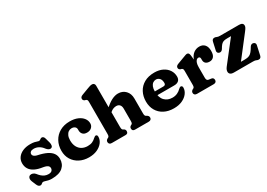

<svg xmlns="http://www.w3.org/2000/svg" viewBox="3 -1552 3300 2369"><g transform="rotate(-30 1653.0 -367.0)"><path d="M257.3 -421Q227.7 -421 213 -408.7Q198.4 -396.4 198.4 -378.6Q198.4 -365.9 205.9 -356.2Q213.5 -346.5 226.8 -339.5Q240.2 -332.6 258.3 -328.5Q334.9 -312.5 383.5 -288.2Q432.1 -263.9 455.1 -230Q478.2 -196.2 478.2 -151.8Q478.2 -77.8 426.9 -32.8Q375.6 12.2 269.6 12.2Q241.6 12.2 219.8 6.9Q198.1 1.7 182.3 -3.6Q166.6 -8.8 156 -8.8Q145.7 -8.8 138.5 -3.3Q131.3 2.2 124.2 7.7Q117.1 13.2 107 13.2Q93.4 13.2 82 3.8Q70.6 -5.5 62 -26.6L38.2 -83.6Q26.4 -113.5 33.1 -134.3Q39.7 -155.1 57.2 -161.4Q75.1 -167.6 96 -160.7Q116.9 -153.8 131.2 -135.8Q148.2 -113.2 167.7 -95.6Q187.2 -78 210.6 -67.8Q234 -57.6 262.4 -57.6Q294.3 -57.6 309.6 -71.9Q324.8 -86.3 324.8 -108.4Q324.8 -123.9 316.1 -135Q307.4 -146 289.7 -153.4Q272.1 -160.8 245.6 -165.2Q176.6 -174.9 132.3 -197.6Q87.9 -220.2 66.5 -255.1Q45.1 -289.9 45.1 -335.6Q45.1 -381.9 70.9 -417Q96.7 -452.1 142.4 -471.8Q188.1 -491.6 248 -491.6Q284.6 -491.6 307.8 -486.3Q331.1 -481.1 344.1 -475.8Q357.1 -470.6 362.6 -470.6Q372.4 -470.6 380.4 -475.8Q388.4 -481.1 396.2 -486.3Q404.1 -491.6 413.4 -491.6Q425.1 -491.6 434.9 -483.1Q444.7 -474.7 449.8 -454.6L468 -388.8Q474.4 -365 470.3 -344.2Q466.2 -323.5 446.6 -318.2Q431.7 -314.3 415.3 -323.2Q399 -332 384.4 -350.8Q360.9 -383.9 327.9 -402.5Q295 -421 257.3 -421Z M1020.7 -343.8Q1020.7 -309.9 996.2 -286.8Q971.8 -263.7 931.1 -263.7Q891.5 -263.7 871.4 -285.1Q851.3 -306.4 851.3 -340.1V-355.4Q851.3 -378.8 834.2 -392.7Q817.1 -406.6 788.3 -406.6Q763.8 -406.6 743.6 -392.5Q723.5 -378.4 711.4 -351.3Q699.4 -324.2 699.4 -284.9Q699.4 -229.4 719.8 -191.6Q740.3 -153.8 775.2 -134.8Q810.2 -115.9 853.9 -115.9Q894.1 -115.9 921.3 -128.1Q948.6 -140.3 970.4 -161.9Q982.8 -171.9 989.5 -176Q996.2 -180.1 1002.8 -179.7Q1013.2 -179.3 1018.8 -172Q1024.5 -164.8 1024.4 -149.3Q1023.9 -106.7 995.4 -69.4Q967 -32.2 916.7 -9.4Q866.4 13.3 800.3 13.3Q725.7 13.3 667.2 -17Q608.8 -47.2 575.4 -101.3Q542 -155.4 542 -227.2Q542 -302.9 575.1 -362.7Q608.1 -422.5 668.4 -456.9Q728.7 -491.4 810.5 -491.4Q875.4 -491.4 922.5 -471.3Q969.6 -451.2 995.1 -417.7Q1020.7 -384.3 1020.7 -343.8Z M1298 -315.8 1264.2 -354.6 1288.6 -377.6Q1354.1 -439.8 1404.4 -465.7Q1454.8 -491.6 1497.9 -491.6Q1563.6 -491.6 1604.3 -448.7Q1645 -405.9 1645 -336.4V-125.8Q1645 -102.9 1649.5 -93.8Q1654.1 -84.7 1662 -79.8L1672.6 -74.8Q1684 -67.2 1690.2 -58.6Q1696.4 -50 1696.4 -36.8Q1696.4 -19.6 1685.5 -9.8Q1674.7 0 1655.4 0H1458.6Q1421.6 0 1421.6 -36.8Q1421.6 -58 1440.6 -70L1452.2 -75.8Q1460.9 -80.7 1464.7 -90.6Q1468.4 -100.5 1468.4 -125.8V-293.6Q1468.4 -330.2 1451 -349.2Q1433.6 -368.2 1402.7 -368.2Q1382.9 -368.2 1361 -360.4Q1339.2 -352.6 1317 -332.6ZM1315.6 -709.2V-125.8Q1315.6 -100.5 1319.3 -90.6Q1323.1 -80.7 1331.8 -75.8L1343.2 -70Q1362.2 -58 1362.2 -36.8Q1362.2 0 1325.2 0H1128.4Q1109.6 0 1098.5 -9.8Q1087.4 -19.6 1087.4 -36.8Q1087.4 -50 1093.6 -59Q1099.8 -68 1111.2 -74.8L1122 -79.8Q1130.3 -84.7 1134.7 -93.8Q1139 -102.9 1139 -125.8V-580.4Q1139 -600.8 1133.6 -608.6Q1128.1 -616.4 1118.8 -620.4L1103.8 -623.6Q1093.5 -628.8 1087.1 -636.5Q1080.6 -644.2 1080.6 -656.4Q1080.6 -670.2 1089.1 -679.8Q1097.5 -689.4 1115.8 -696.2L1211.6 -732.2Q1233.5 -740.7 1248.4 -744.9Q1263.3 -749.2 1279 -749.2Q1296 -749.2 1305.8 -738Q1315.6 -726.8 1315.6 -709.2Z M2236.9 -307.6Q2236.9 -270.2 2214.6 -250.2Q2192.3 -230.2 2151.7 -230.2H1859.9V-286H2028.3Q2061.5 -286 2061.5 -317.8Q2061.5 -361.8 2040.9 -384.2Q2020.3 -406.6 1991.1 -406.6Q1967.5 -406.6 1948.2 -393.3Q1928.9 -380 1917.7 -353.3Q1906.5 -326.6 1906.5 -285.8Q1906.5 -198 1948.6 -153.9Q1990.8 -109.9 2060.1 -109.9Q2097.6 -109.9 2128.9 -124.3Q2160.3 -138.7 2181.7 -161.5Q2193.6 -171.9 2200.5 -176Q2207.5 -180.1 2214.5 -179.3Q2222.9 -178.9 2229.5 -172.4Q2236.1 -166 2236.1 -150.9Q2235.6 -108.3 2207.5 -70.8Q2179.4 -33.4 2128.8 -10Q2078.3 13.3 2009.6 13.3Q1930.4 13.3 1871.8 -17.6Q1813.2 -48.4 1781.2 -103.7Q1749.1 -159 1749.1 -231.6Q1749.1 -306.5 1780.4 -365.1Q1811.6 -423.7 1871.3 -457.5Q1930.9 -491.4 2015.9 -491.4Q2083.9 -491.4 2133.5 -466.6Q2183.1 -441.9 2210 -400.2Q2236.9 -358.6 2236.9 -307.6Z M2502.4 -264Q2502.4 -341.1 2522.7 -391.6Q2543 -442.1 2578 -466.8Q2613.1 -491.6 2657.1 -491.6Q2704.3 -491.6 2731.8 -461.2Q2759.3 -430.8 2759.3 -372.4Q2759.3 -317.6 2737.2 -291.8Q2715.2 -266 2679.1 -266Q2642.1 -266 2623.1 -283.3Q2604.1 -300.5 2604.1 -330.2V-350Q2604.1 -365.1 2597 -371.9Q2590 -378.6 2578.4 -378.6Q2564.3 -378.6 2552.1 -367Q2539.9 -355.4 2532.5 -332.2Q2525.1 -308.9 2525.1 -274.4ZM2514.7 -445.4 2525.1 -342.8V-125.8Q2525.1 -104.5 2531.6 -93.3Q2538.2 -82.1 2553.3 -79.8L2590.3 -74.8Q2607.3 -72.6 2614.7 -62.3Q2622.1 -52 2622.1 -36.8Q2622.1 -19.6 2611.2 -9.8Q2600.4 0 2581.1 0H2341.9Q2323.1 0 2312 -9.8Q2300.9 -19.6 2300.9 -36.8Q2300.9 -50 2307.1 -58.8Q2313.3 -67.6 2324.7 -74.8L2335.5 -79.8Q2343.8 -84.3 2348.2 -93.6Q2352.5 -102.9 2352.5 -125.8V-321.4Q2352.5 -341.8 2347.1 -349.6Q2341.6 -357.4 2332.3 -361.4L2317.3 -364.6Q2307 -369.8 2300.6 -377.5Q2294.1 -385.2 2294.1 -397.4Q2294.1 -411.2 2302.6 -420.8Q2311 -430.4 2329.3 -437.2L2425.1 -473.2Q2444.2 -480.5 2457.7 -485.3Q2471.2 -490.2 2481.3 -490.2Q2495.1 -490.2 2503.5 -480.4Q2511.9 -470.6 2514.7 -445.4Z M3240.2 -368.8 2975.8 -27.7 2956.6 -71.4H3055.7Q3088.8 -71.4 3111.2 -76.3Q3133.6 -81.3 3151.7 -96.4Q3169.8 -111.6 3189.6 -142L3208.5 -172.5Q3217.6 -186.9 3229.6 -192.5Q3241.7 -198.1 3255.1 -194.9Q3271.8 -190.9 3279.2 -179.4Q3286.6 -167.9 3283 -152.5L3254.2 -20.9Q3250.2 -3.1 3241 6.1Q3231.9 15.2 3215.6 15.2Q3199.2 15.2 3185.2 7.6Q3171.3 0 3140.7 0H2870.9Q2834.9 0 2819.3 -13.5Q2803.7 -27 2803.7 -47.2Q2803.7 -62.7 2809.8 -77Q2815.8 -91.3 2828.3 -107.6L3094.9 -448.9L3117 -406.8H3011.1Q2983.7 -406.8 2964.9 -402.7Q2946.1 -398.6 2931.4 -386.9Q2916.8 -375.2 2901.6 -352.2L2884.1 -323.8Q2875.1 -309.7 2863 -304.2Q2851 -298.6 2837.5 -301.4Q2820.9 -305.4 2813.7 -316.9Q2806.4 -328.4 2809.6 -343.8L2834.8 -457.3Q2839 -476.4 2848.3 -484.9Q2857.5 -493.4 2873.6 -493.4Q2890 -493.4 2904.1 -485.8Q2918.2 -478.2 2948.3 -478.2H3217.2Q3245.7 -478.2 3260 -467.6Q3274.3 -457 3274.3 -435.9Q3274.3 -421.7 3266.4 -407Q3258.6 -392.3 3240.2 -368.8Z"/></g></svg>

Font: Fraunces SuperSoft 9pt
Style: Regular
Weight: 900
Version: Version 1.000;[b76b70a41]